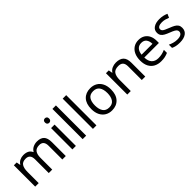

<svg xmlns="http://www.w3.org/2000/svg" viewBox="282 -2081 3412 3412"><g transform="rotate(-45 1987.5 -375.0)"><path d="M673 -546Q764 -546 809 -499.5Q854 -453 854 -349V0H767V-345Q767 -472 658 -472Q580 -472 546.5 -427Q513 -382 513 -296V0H426V-345Q426 -472 316 -472Q235 -472 204 -422Q173 -372 173 -278V0H85V-536H156L169 -463H174Q199 -505 241.5 -525.5Q284 -546 332 -546Q394 -546 435.5 -524Q477 -502 496 -456H501Q528 -502 574.5 -524Q621 -546 673 -546Z M1108 -536V0H1020V-536ZM1065 -737Q1085 -737 1100.5 -723.5Q1116 -710 1116 -681Q1116 -653 1100.5 -639Q1085 -625 1065 -625Q1043 -625 1028 -639Q1013 -653 1013 -681Q1013 -710 1028 -723.5Q1043 -737 1065 -737Z M1366 0H1278V-760H1366Z M1624 0H1536V-760H1624Z M2260 -269Q2260 -136 2192.5 -63Q2125 10 2010 10Q1939 10 1883.5 -22.5Q1828 -55 1796 -117.5Q1764 -180 1764 -269Q1764 -402 1831 -474Q1898 -546 2013 -546Q2086 -546 2141.5 -513.5Q2197 -481 2228.5 -419.5Q2260 -358 2260 -269ZM1855 -269Q1855 -174 1892.5 -118.5Q1930 -63 2012 -63Q2093 -63 2131 -118.5Q2169 -174 2169 -269Q2169 -364 2131 -418Q2093 -472 2011 -472Q1929 -472 1892 -418Q1855 -364 1855 -269Z M2657 -546Q2753 -546 2802 -499.5Q2851 -453 2851 -349V0H2764V-343Q2764 -408 2735 -440Q2706 -472 2644 -472Q2555 -472 2521 -422Q2487 -372 2487 -278V0H2399V-536H2470L2483 -463H2488Q2514 -505 2560 -525.5Q2606 -546 2657 -546Z M3224 -546Q3293 -546 3342.5 -516Q3392 -486 3418.5 -431.5Q3445 -377 3445 -304V-251H3078Q3080 -160 3124.5 -112.5Q3169 -65 3249 -65Q3300 -65 3339.5 -74.5Q3379 -84 3421 -102V-25Q3380 -7 3340 1.5Q3300 10 3245 10Q3169 10 3110.5 -21Q3052 -52 3019.5 -113.5Q2987 -175 2987 -264Q2987 -352 3016.5 -415Q3046 -478 3099.5 -512Q3153 -546 3224 -546ZM3223 -474Q3160 -474 3123.5 -433.5Q3087 -393 3080 -321H3353Q3352 -389 3321 -431.5Q3290 -474 3223 -474Z M3930 -148Q3930 -70 3872 -30Q3814 10 3716 10Q3660 10 3619.5 1Q3579 -8 3548 -24V-104Q3580 -88 3625.5 -74.5Q3671 -61 3718 -61Q3785 -61 3815 -82.5Q3845 -104 3845 -140Q3845 -160 3834 -176Q3823 -192 3794.5 -208Q3766 -224 3713 -244Q3661 -264 3624 -284Q3587 -304 3567 -332Q3547 -360 3547 -404Q3547 -472 3602.5 -509Q3658 -546 3748 -546Q3797 -546 3839.5 -536.5Q3882 -527 3919 -510L3889 -440Q3855 -454 3818 -464Q3781 -474 3742 -474Q3688 -474 3659.5 -456.5Q3631 -439 3631 -409Q3631 -387 3644 -371.5Q3657 -356 3687.5 -341.5Q3718 -327 3769 -307Q3820 -288 3856 -268Q3892 -248 3911 -219.5Q3930 -191 3930 -148Z"/></g></svg>

Font: Noto Sans Gunjala Gondi
Style: Regular
Weight: 400
Designer: Ek Type
Foundry: Ek Type
Version: Version 1.004